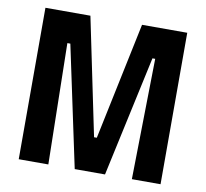

<svg xmlns="http://www.w3.org/2000/svg" viewBox="-75 -742 884 824"><g transform="rotate(10 367.0 -330.0)"><path d="M58 0V-660H254L360 -149H372L479 -660H676V0H551L560 -526H548L434 0H302L190 -527H177L187 0Z"/></g></svg>

Font: Bricolage Grotesque 12pt Condensed Bricolage Grotesque 10pt Condensed Regular
Style: Bold
Weight: 700
Width: 3
Designer: Mathieu Triay
Foundry: Atelier Triay
Version: Version 1.001; ttfautohint (v1.8.4.7-5d5b);gftools[0.9.33.de